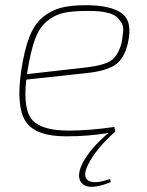

<svg xmlns="http://www.w3.org/2000/svg" viewBox="-20 -512 566 738"><path d="M403 176 406 188Q326 220 298 195.5Q270 171 297 116Q326 59 397 -1Q322 12 234 12Q116 12 78.5 -45.5Q41 -103 62 -244Q74 -321 93 -370Q112 -419 144 -445.5Q176 -472 214 -482Q252 -492 310 -492Q406 -492 448.5 -460.5Q491 -429 471 -344Q457 -286 422.5 -262.5Q388 -239 312 -231L81 -206Q68 -92 104 -51Q140 -10 244 -10Q322 -10 420 -24L423 -6Q349 59 318 122Q296 167 319.5 182Q343 197 403 176ZM84 -227 313 -253Q380 -261 407 -279.5Q434 -298 447 -346Q452 -373 453.5 -393Q455 -413 446 -426.5Q437 -440 426.5 -448.5Q416 -457 397 -462Q378 -467 360 -468.5Q342 -470 317 -470Q259 -470 224.5 -462.5Q190 -455 160.5 -430.5Q131 -406 114.5 -361Q98 -316 86 -241Z"/></svg>

Font: Ezarion Thin
Style: Italic
Weight: 250
Italic angle: -8°
Designer: Natanael Gama
Version: Version 1.001;PS 001.001;hotconv 1.0.70;makeotf.lib2.5.58329